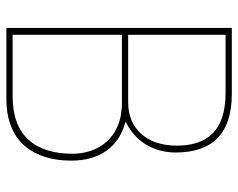

<svg xmlns="http://www.w3.org/2000/svg" viewBox="-94 -668 762 615"><g transform="rotate(90 287.5 -361.0)"><path d="M310 -370C428 -370 473 -288 473 -212C473 -93 416 -20 290 -20H92V-370ZM278 -702C399 -702 447 -644 447 -545C447 -447 390 -390 309 -390H92V-702ZM298 0C439 0 495 -92 495 -208C495 -299 451 -360 372 -381V-383C435 -413 469 -474 469 -542C469 -662 406 -722 282 -722H70V0Z"/></g></svg>

Font: Perun Thin
Style: Regular
Weight: 100
Foundry: Copyright (c) Stefan Peev, Context Ltd, 2016
Version: Version 1.089